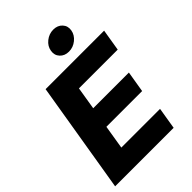

<svg xmlns="http://www.w3.org/2000/svg" viewBox="-272 -1070 1185 1185"><g transform="rotate(-45 321.0 -477.0)"><path d="M10.3 0 130.9 -727.5H641.6L618.2 -585.4H279.8L255.4 -436.5H566.9L543.9 -297.9H231.9L206.5 -142.1H544.4L521 0ZM397 -789.1Q359.9 -789.1 337.9 -813Q315.9 -836.9 321.8 -871.6Q327.1 -906.2 357.2 -930.2Q387.2 -954.1 424.3 -954.1Q461.4 -954.1 483.4 -930.2Q505.4 -906.2 499.5 -871.6Q493.7 -837.4 463.9 -813.2Q434.1 -789.1 397 -789.1Z"/></g></svg>

Font: Inter 17pt ExtraBold
Style: Italic
Weight: 800
Italic angle: -9.3988°
Version: Version 4.001;git-66647c0bb